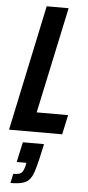

<svg xmlns="http://www.w3.org/2000/svg" viewBox="-64 -723 481 1047"><g transform="rotate(5 177.0 -199.5)"><path d="M2 0 148 -688H268L144 -107H316L293 0ZM35 289 46 238Q68 238 79.5 234Q91 230 97 220Q103 210 108 192L112 172H59L83 62H199L181 143Q171 186 161.5 215Q152 244 137.5 260Q123 276 98.5 282.5Q74 289 35 289Z"/></g></svg>

Font: Saira Condensed SemiBold
Style: Italic
Weight: 600
Width: 3
Italic angle: -12°
Designer: Hector Gatti with collaboration of the Omnibus-Type team
Foundry: Omnibus-Type
Version: Version 1.101